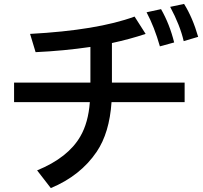

<svg xmlns="http://www.w3.org/2000/svg" viewBox="-20 -898 1039 985"><path d="M443.8 -474.1V-657.2Q308.1 -637.2 162.6 -630.4L134.3 -724.1Q479 -742.7 670.4 -813L727.1 -724.1Q647 -697.3 554.2 -677.2V-474.1H927.2V-374H552.2Q541.5 -216.3 476.1 -119.6Q393.1 3.4 240.7 66.9L170.4 -23.9Q329.6 -89.4 392.1 -198.2Q433.1 -268.6 440.9 -374H52.2V-474.1ZM800.3 -660.2Q772 -759.8 731.9 -835L806.2 -851.1Q850.1 -774.4 873.5 -680.2ZM922.4 -687Q903.8 -768.1 853 -862.8L924.3 -877.9Q968.3 -807.6 996.6 -709Z"/></svg>

Font: UDEV Gothic 35
Style: Bold
Weight: 700
Version: v2.1.0; ttfautohint (v1.8.4.7-5d5b-dirty) -l 6 -r 45 -G 200 